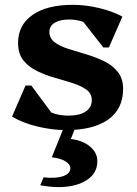

<svg xmlns="http://www.w3.org/2000/svg" viewBox="-20 -526 569 797"><path d="M254 14Q196 14 134.5 -1Q73 -16 30 -42L86 -171H110L193 -59Q224 -46 265 -46Q310 -46 335.5 -63Q361 -80 361 -110Q361 -138 338.5 -154Q316 -170 281.5 -181Q247 -192 208 -203Q169 -214 134 -231Q99 -248 77 -275.5Q55 -303 55 -348Q55 -422 115 -464Q175 -506 283 -506Q336 -506 392 -492.5Q448 -479 488 -457L432 -329H409L326 -435Q298 -445 268 -445Q229 -445 207 -431.5Q185 -418 185 -394Q185 -367 207 -350.5Q229 -334 264 -323Q299 -312 338 -300.5Q377 -289 412 -272Q447 -255 469 -227.5Q491 -200 491 -157Q491 -74 429.5 -30Q368 14 254 14ZM147 243 161 210Q210 216 241 205.5Q272 195 272 173Q272 156 251.5 143.5Q231 131 195 127L251 -12H299L274 51Q324 57 354 82.5Q384 108 384 143Q384 185 353.5 211.5Q323 238 270 247Q217 256 147 243Z"/></svg>

Font: Platypi SemiBold
Style: Regular
Weight: 600
Designer: David Sargent
Foundry: Bolt Cutter Type
Version: Version 1.200; ttfautohint (v1.8.4.7-5d5b)